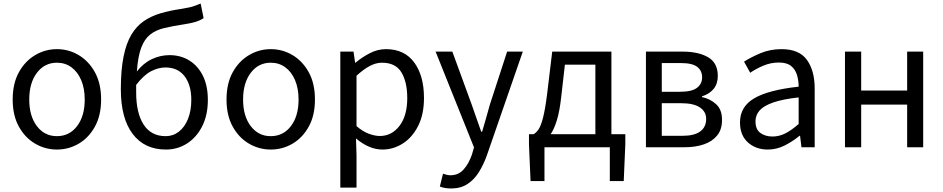

<svg xmlns="http://www.w3.org/2000/svg" viewBox="-20 -836 5354 1090"><path d="M303 13Q237 13 179.5 -20.5Q122 -54 87 -117.5Q52 -181 52 -271Q52 -362 87 -425.5Q122 -489 179.5 -523Q237 -557 303 -557Q370 -557 427 -523Q484 -489 519 -425.5Q554 -362 554 -271Q554 -181 519 -117.5Q484 -54 427 -20.5Q370 13 303 13ZM303 -63Q374 -63 417.5 -120Q461 -177 461 -271Q461 -334 441 -381Q421 -428 385.5 -454Q350 -480 303 -480Q233 -480 189.5 -422.5Q146 -365 146 -271Q146 -177 189.5 -120Q233 -63 303 -63Z M922 13Q800 13 733 -76Q666 -165 666 -329Q666 -439 681.5 -515Q697 -591 726 -639.5Q755 -688 797 -716.5Q839 -745 891.5 -760.5Q944 -776 1006 -785Q1036 -790 1054.5 -794Q1073 -798 1087.5 -803.5Q1102 -809 1119 -816L1136 -733Q1115 -719 1087 -711Q1059 -703 1025 -698Q959 -688 911.5 -676.5Q864 -665 832 -639.5Q800 -614 781.5 -564.5Q763 -515 757 -430Q793 -477 841.5 -500Q890 -523 942 -523Q1006 -523 1055 -492.5Q1104 -462 1132 -405.5Q1160 -349 1160 -269Q1160 -183 1128 -119.5Q1096 -56 1042 -21.5Q988 13 922 13ZM921 -63Q963 -63 996 -89Q1029 -115 1047.5 -161.5Q1066 -208 1066 -269Q1066 -353 1028 -403Q990 -453 919 -453Q879 -453 837.5 -431.5Q796 -410 753 -354V-312Q753 -194 795.5 -128.5Q838 -63 921 -63Z M1517 13Q1451 13 1393.5 -20.5Q1336 -54 1301 -117.5Q1266 -181 1266 -271Q1266 -362 1301 -425.5Q1336 -489 1393.5 -523Q1451 -557 1517 -557Q1584 -557 1641 -523Q1698 -489 1733 -425.5Q1768 -362 1768 -271Q1768 -181 1733 -117.5Q1698 -54 1641 -20.5Q1584 13 1517 13ZM1517 -63Q1588 -63 1631.5 -120Q1675 -177 1675 -271Q1675 -334 1655 -381Q1635 -428 1599.5 -454Q1564 -480 1517 -480Q1447 -480 1403.5 -422.5Q1360 -365 1360 -271Q1360 -177 1403.5 -120Q1447 -63 1517 -63Z M1912 229V-543H1987L1996 -480H1998Q2035 -511 2079.5 -534Q2124 -557 2171 -557Q2276 -557 2331.5 -481.5Q2387 -406 2387 -280Q2387 -187 2354 -121.5Q2321 -56 2267 -21.5Q2213 13 2151 13Q2076 13 2001 -50L2004 45V229ZM2136 -64Q2204 -64 2248 -121.5Q2292 -179 2292 -279Q2292 -370 2259 -425Q2226 -480 2148 -480Q2114 -480 2078.5 -461Q2043 -442 2004 -406V-120Q2040 -89 2074.5 -76.5Q2109 -64 2136 -64Z M2541 234Q2504 234 2477 223L2495 150Q2503 153 2514.5 156Q2526 159 2537 159Q2583 159 2612.5 125.5Q2642 92 2659 42L2671 1L2453 -543H2548L2658 -242Q2671 -206 2684.5 -166Q2698 -126 2712 -88H2717Q2728 -126 2739.5 -165.5Q2751 -205 2761 -242L2859 -543H2948L2744 46Q2725 99 2698.5 141.5Q2672 184 2633.5 209Q2595 234 2541 234Z M2992 192 2983 -17V-74H3009Q3025 -83 3038 -102.5Q3051 -122 3063 -168.5Q3075 -215 3086 -302L3115 -543H3451V-74H3530V-17L3521 192H3442V0H3071V192ZM3106 -74H3360V-469H3187L3166 -285Q3157 -204 3141.5 -153.5Q3126 -103 3106 -74Z M3647 0V-543H3855Q3945 -543 4000 -511Q4055 -479 4055 -405Q4055 -360 4031 -331Q4007 -302 3965 -289V-285Q4012 -275 4045.5 -244.5Q4079 -214 4079 -155Q4079 -101 4051.5 -67Q4024 -33 3976 -16.5Q3928 0 3865 0ZM3737 -65H3854Q3922 -65 3955.5 -90Q3989 -115 3989 -161Q3989 -202 3953.5 -226Q3918 -250 3849 -250H3737ZM3737 -315H3840Q3908 -315 3937 -337.5Q3966 -360 3966 -397Q3966 -435 3938 -456.5Q3910 -478 3846 -478H3737Z M4339 13Q4271 13 4226 -27.5Q4181 -68 4181 -141Q4181 -230 4261 -277.5Q4341 -325 4514 -344Q4514 -379 4504.5 -410.5Q4495 -442 4471 -461.5Q4447 -481 4402 -481Q4355 -481 4313 -463Q4271 -445 4239 -423L4204 -486Q4241 -510 4296 -533.5Q4351 -557 4417 -557Q4517 -557 4561 -496Q4605 -435 4605 -334V0H4530L4522 -65H4519Q4480 -33 4434.5 -10Q4389 13 4339 13ZM4365 -61Q4404 -61 4439 -79Q4474 -97 4514 -132V-283Q4423 -273 4369 -254Q4315 -235 4292 -208.5Q4269 -182 4269 -147Q4269 -101 4297 -81Q4325 -61 4365 -61Z M4777 0V-543H4869V-322H5130V-543H5221V0H5130V-242H4869V0Z"/></svg>

Font: Chocolate Classical Sans
Style: Regular
Weight: 400
Designer: 田海東、宇文滿月
Foundry: Moonlit Owen
Version: Version 1.001